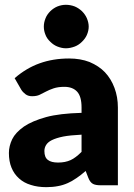

<svg xmlns="http://www.w3.org/2000/svg" viewBox="-20 -772 557 800"><path d="M319.8 -139.2V-210.9Q272 -208.5 243.7 -203.1Q214.8 -197.3 195.8 -188Q179.2 -179.7 171.9 -167.5Q165 -156.2 165 -142.6Q165 -116.2 179.7 -105.5Q193.4 -94.7 222.2 -94.7Q252 -94.7 274.4 -105Q294.9 -114.3 319.8 -139.2ZM68.8 -397.9 41 -446.3Q90.3 -488.8 145.5 -508.3Q201.2 -528.3 268.1 -528.3Q314.9 -528.3 353 -513.7Q392.1 -497.1 417 -471.2Q442.9 -443.8 457 -405.8Q471.2 -367.7 471.2 -324.2V0H399.9Q377.9 0 367.2 -5.9Q355.5 -12.2 348.1 -30.8L336.9 -59.6Q315.4 -41 299.3 -30.3Q277.8 -15.6 262.7 -9.3Q241.7 0 221.7 3.4Q199.7 7.8 172.9 7.8Q136.7 7.8 108.4 -1.5Q80.1 -9.8 59.6 -28.3Q38.6 -46.9 27.8 -73.7Q17.1 -99.6 17.1 -134.8Q17.1 -163.1 30.8 -191.9Q44.4 -219.7 79.6 -244.6Q114.3 -268.1 172.4 -284.2Q228 -299.3 319.8 -301.8V-324.2Q319.8 -370.1 301.3 -390.1Q282.7 -410.2 248 -410.2Q222.2 -410.2 203.1 -403.8Q184.6 -397.5 171.9 -390.6Q153.3 -380.9 145 -377Q132.8 -371.1 113.8 -371.1Q97.7 -371.1 86.9 -378.9Q75.2 -387.7 68.8 -397.9ZM349.6 -661.1Q349.6 -644 341.8 -626Q335 -610.8 321.3 -597.7Q308.1 -584.5 291.5 -578.1Q272 -570.8 254.4 -570.8Q237.8 -570.8 219.2 -578.1Q203.1 -584.5 189.9 -597.7Q175.8 -610.8 169.9 -626Q162.6 -643.1 162.6 -661.1Q162.6 -678.7 169.9 -696.3Q175.8 -711.4 189.9 -725.6Q203.1 -738.3 219.2 -745.1Q236.8 -752 254.4 -752Q273.4 -752 291.5 -745.1Q307.6 -738.3 321.3 -725.6Q335 -711.9 341.8 -696.3Q349.6 -677.7 349.6 -661.1Z"/></svg>

Font: Lato-ExtraBold
Style: Regular
Weight: 500
Designer: Lukasz Dziedzic with Adam Twardoch and Botio Nikoltchev
Foundry: tyPoland Lukasz Dziedzic
Version: ""